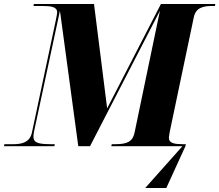

<svg xmlns="http://www.w3.org/2000/svg" viewBox="-52 -734 1101 964"><path d="M-32 0H221L223 -10H215C148 -10 116 -13 116 -48C116 -55 117 -64 119 -74L249 -680L341 0H400L751 -680L624 -70C615 -24 589 -10 526 -10H509L507 0H864L677 210H783L879 0L881 -10H868C826 -10 796 -14 796 -42C796 -46 798 -56 800 -71L921 -647C931 -697 971 -704 1014 -704H1027L1029 -714H756L486 -190L420 -714H118L116 -704H159C204 -704 235 -700 235 -672C235 -665 233 -658 229 -636L108 -67C97 -19 58 -10 14 -10H-30Z"/></svg>

Font: Noto Serif Display ExtraBold
Style: Italic
Weight: 800
Italic angle: -12°
Designer: Monotype Design Team
Foundry: Monotype Imaging Inc.
Version: Version 2.009